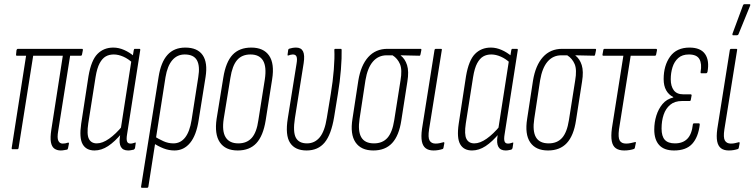

<svg xmlns="http://www.w3.org/2000/svg" viewBox="-20 -715 3615 920"><path d="M271 6Q253 6 240.5 -3Q228 -12 224 -33.5Q220 -55 226 -94L281 -448H139L69 -6Q68 0 63 0H39Q35 0 36 -6L105 -448H61Q56 -448 57 -454L59 -474Q61 -481 66 -481H373Q378 -481 377 -474L373 -454Q372 -448 367 -448H316L259 -88Q253 -54 259.5 -40.5Q266 -27 280 -27Q287 -27 292.5 -28Q298 -29 304 -31Q312 -34 310 -25L306 -5Q305 1 301 2Q294 3 286.5 4.5Q279 6 271 6Z M433 6Q393 6 376 -24Q359 -54 369 -122L404 -350Q417 -426 447 -456.5Q477 -487 523 -487Q549 -487 575 -475.5Q601 -464 623 -445L616 -413Q595 -433 571 -443.5Q547 -454 525 -454Q503 -454 486.5 -444.5Q470 -435 457.5 -412Q445 -389 438 -346L403 -124Q395 -71 406 -49.5Q417 -28 444 -28Q471 -28 503 -50.5Q535 -73 567 -112L564 -77Q530 -36 498 -15Q466 6 433 6ZM594 6Q544 6 555 -63L559 -88L558 -93L610 -427L615 -439L621 -475Q622 -481 626 -481H648Q653 -481 652 -475L589 -72Q585 -49 588.5 -38Q592 -27 605 -27Q611 -27 616.5 -28.5Q622 -30 628 -32Q632 -33 630 -26L627 -6Q626 -1 621 2Q615 3 608.5 4.5Q602 6 594 6Z M661 185Q655 185 656 179L740 -347Q751 -417 782.5 -452Q814 -487 868 -487Q926 -487 951 -451Q976 -415 965 -346L932 -140Q921 -67 891 -30.5Q861 6 816 6Q789 6 763.5 -4Q738 -14 714 -30L719 -62Q740 -49 763 -38.5Q786 -28 811 -28Q845 -28 867 -56Q889 -84 898 -140L930 -345Q939 -399 923.5 -426.5Q908 -454 865 -454Q829 -454 805.5 -426.5Q782 -399 773 -345L691 179Q690 185 684 185Z M1119 6Q1060 6 1033.5 -33Q1007 -72 1018 -146L1050 -343Q1062 -418 1094.5 -452.5Q1127 -487 1184 -487Q1243 -487 1269.5 -448.5Q1296 -410 1284 -335L1253 -138Q1241 -64 1208.5 -29Q1176 6 1119 6ZM1122 -28Q1163 -28 1186.5 -54.5Q1210 -81 1218 -139L1249 -335Q1258 -395 1240.5 -424.5Q1223 -454 1180 -454Q1139 -454 1116 -427Q1093 -400 1084 -342L1052 -146Q1043 -87 1061 -57.5Q1079 -28 1122 -28Z M1449 6Q1394 6 1370 -30.5Q1346 -67 1359 -148L1401 -410Q1405 -433 1401 -443.5Q1397 -454 1383 -454Q1378 -454 1372.5 -452.5Q1367 -451 1361 -449Q1357 -448 1358 -454L1361 -476Q1362 -481 1367 -482Q1373 -484 1381.5 -485.5Q1390 -487 1399 -487Q1423 -487 1432 -469Q1441 -451 1435 -412L1393 -148Q1383 -83 1397.5 -55.5Q1412 -28 1451 -28Q1488 -28 1512 -57Q1536 -86 1546 -150L1565 -265Q1575 -325 1579.5 -381.5Q1584 -438 1582 -476Q1582 -481 1587 -481H1613Q1617 -481 1617 -476Q1618 -439 1613.5 -381.5Q1609 -324 1599 -265L1581 -154Q1567 -70 1535.5 -32Q1504 6 1449 6Z M1769 6Q1710 6 1683.5 -33Q1657 -72 1669 -146L1697 -329Q1709 -402 1744.5 -441.5Q1780 -481 1837 -481H1995Q2000 -481 1999 -475L1995 -455Q1994 -448 1990 -448L1900 -450V-449Q1921 -433 1930.5 -403Q1940 -373 1932 -324L1903 -138Q1892 -65 1859 -29.5Q1826 6 1769 6ZM1772 -28Q1813 -28 1836.5 -54.5Q1860 -81 1869 -139L1899 -329Q1908 -381 1896.5 -408Q1885 -435 1861 -450H1833Q1793 -450 1767 -420Q1741 -390 1731 -330L1703 -146Q1694 -87 1711 -57.5Q1728 -28 1772 -28Z M2057 6Q2034 6 2020 -4.5Q2006 -15 2001.5 -37.5Q1997 -60 2002 -97L2062 -475Q2063 -481 2069 -481H2092Q2099 -481 2097 -475L2036 -95Q2030 -56 2038.5 -41.5Q2047 -27 2067 -27Q2078 -27 2086.5 -29Q2095 -31 2103 -33Q2110 -36 2109 -28L2105 -7Q2104 -2 2101 -1Q2092 2 2081 4Q2070 6 2057 6Z M2242 6Q2202 6 2185 -24Q2168 -54 2178 -122L2213 -350Q2226 -426 2256 -456.5Q2286 -487 2332 -487Q2358 -487 2384 -475.5Q2410 -464 2432 -445L2425 -413Q2404 -433 2380 -443.5Q2356 -454 2334 -454Q2312 -454 2295.5 -444.5Q2279 -435 2266.5 -412Q2254 -389 2247 -346L2212 -124Q2204 -71 2215 -49.5Q2226 -28 2253 -28Q2280 -28 2312 -50.5Q2344 -73 2376 -112L2373 -77Q2339 -36 2307 -15Q2275 6 2242 6ZM2403 6Q2353 6 2364 -63L2368 -88L2367 -93L2419 -427L2424 -439L2430 -475Q2431 -481 2435 -481H2457Q2462 -481 2461 -475L2398 -72Q2394 -49 2397.5 -38Q2401 -27 2414 -27Q2420 -27 2425.5 -28.5Q2431 -30 2437 -32Q2441 -33 2439 -26L2436 -6Q2435 -1 2430 2Q2424 3 2417.5 4.5Q2411 6 2403 6Z M2606 6Q2547 6 2520.5 -33Q2494 -72 2506 -146L2534 -329Q2546 -402 2581.5 -441.5Q2617 -481 2674 -481H2832Q2837 -481 2836 -475L2832 -455Q2831 -448 2827 -448L2737 -450V-449Q2758 -433 2767.5 -403Q2777 -373 2769 -324L2740 -138Q2729 -65 2696 -29.5Q2663 6 2606 6ZM2609 -28Q2650 -28 2673.5 -54.5Q2697 -81 2706 -139L2736 -329Q2745 -381 2733.5 -408Q2722 -435 2698 -450H2670Q2630 -450 2604 -420Q2578 -390 2568 -330L2540 -146Q2531 -87 2548 -57.5Q2565 -28 2609 -28Z M2971 6Q2946 6 2931 -4.5Q2916 -15 2911.5 -38.5Q2907 -62 2912 -100L2967 -448H2871Q2866 -448 2867 -454L2871 -476Q2872 -481 2876 -481H3123Q3129 -481 3128 -474L3124 -454Q3123 -448 3118 -448H3002L2946 -95Q2941 -56 2949.5 -41.5Q2958 -27 2980 -27Q2991 -27 3002.5 -29.5Q3014 -32 3022 -34Q3027 -36 3027 -31L3022 -7Q3022 -3 3017 -1Q3009 2 2996.5 4Q2984 6 2971 6Z M3210 6Q3162 6 3138.5 -20Q3115 -46 3115 -94Q3115 -129 3125 -161Q3135 -193 3154.5 -216.5Q3174 -240 3206 -248V-250Q3184 -261 3172 -282.5Q3160 -304 3160 -336Q3160 -401 3191 -444Q3222 -487 3284 -487Q3337 -487 3358.5 -456Q3380 -425 3370 -370Q3368 -364 3363 -364H3340Q3336 -364 3337 -370Q3344 -409 3331.5 -431.5Q3319 -454 3281 -454Q3249 -454 3230 -437Q3211 -420 3202.5 -393Q3194 -366 3194 -335Q3194 -302 3208.5 -282.5Q3223 -263 3254 -263H3289Q3294 -263 3294 -258L3290 -236Q3289 -231 3285 -231H3248Q3213 -231 3191.5 -213Q3170 -195 3160 -165.5Q3150 -136 3150 -99Q3150 -62 3165.5 -45Q3181 -28 3214 -28Q3252 -28 3273.5 -50Q3295 -72 3300 -119Q3301 -124 3306 -124H3329Q3333 -124 3333 -118Q3326 -58 3297 -26Q3268 6 3210 6Z M3472 6Q3449 6 3435 -4.5Q3421 -15 3416.5 -37.5Q3412 -60 3417 -97L3477 -475Q3478 -481 3484 -481H3507Q3514 -481 3512 -475L3451 -95Q3445 -56 3453.5 -41.5Q3462 -27 3482 -27Q3493 -27 3501.5 -29Q3510 -31 3518 -33Q3525 -36 3524 -28L3520 -7Q3519 -2 3516 -1Q3507 2 3496 4Q3485 6 3472 6ZM3493 -546Q3490 -546 3489.5 -548Q3489 -550 3490 -554L3540 -689Q3541 -692 3543 -693.5Q3545 -695 3548 -695H3571Q3574 -695 3575 -693Q3576 -691 3574 -687L3519 -552Q3517 -546 3510 -546Z"/></svg>

Font: Sofia Sans Extra Condensed ExtraLight
Style: Italic
Weight: 250
Italic angle: -9°
Version: Version 4.100